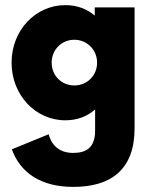

<svg xmlns="http://www.w3.org/2000/svg" viewBox="-20 -463 614 753"><path d="M351.6 -434.1V-401.9C321.3 -427.7 282.7 -442.9 236.3 -442.9C119.1 -442.9 25.4 -344.2 25.4 -217.3C25.4 -90.3 119.1 8.8 236.3 8.8C283.2 8.8 322.8 -6.8 353 -33.7V49.3C353 119.1 314.9 136.7 266.6 136.7C217.3 136.7 183.6 111.3 170.9 63.5L26.4 122.6C61 217.8 144 270 267.6 270C415.5 270 507.8 201.7 507.8 40.5V-434.1ZM271.5 -127.9C221.2 -127.9 182.6 -166.5 182.6 -217.3C182.6 -267.6 221.2 -307.1 271.5 -307.1C321.3 -307.1 360.8 -267.6 360.8 -217.3C360.8 -166.5 321.3 -127.9 271.5 -127.9Z"/></svg>

Font: Now Black
Style: Regular
Weight: 400
Designer: Alfredo Marco Pradil
Foundry: Alfredo Marco Pradil
Version: Version 1.200;hotconv 1.0.109;makeotfexe 2.5.65596